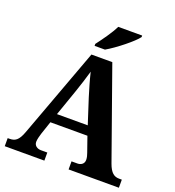

<svg xmlns="http://www.w3.org/2000/svg" viewBox="-162 -1057 1077 1184"><g transform="rotate(20 376.5 -465.5)"><path d="M313 -784V-771H381C444 -807 542 -886 567 -921V-931H410C389 -886 342 -822 313 -784ZM4 0H264V-53H222C199 -53 177 -66 177 -92C177 -108 184 -133 189 -149L218 -235H461L496 -135C500 -124 505 -108 505 -92C505 -64 482 -53 462 -53H423V0H753V-53H735C703 -53 679 -69 659 -125L450 -714H313L96 -126C74 -66 52 -53 16 -53H4ZM239 -296 298 -465C314 -511 333 -570 345 -613C356 -566 374 -505 388 -460L441 -296Z"/></g></svg>

Font: Noto Nastaliq Urdu
Style: Bold
Weight: 700
Designer: Monotype Design Team (Patrick Giasson: type design, Kamal Mansour: OpenType code, Glenda Bellarosa). Updated by Simon Co
Foundry: Monotype Imaging Inc., Simon Cozens
Version: Version 3.009